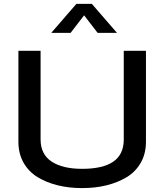

<svg xmlns="http://www.w3.org/2000/svg" viewBox="-20 -963 850 993"><path d="M415 -883.8 345.2 -793H245.1L375 -942.9H455.1L585 -793H484.9ZM75.2 -700.2H189.9V-242.2Q189.9 -165 246.8 -127.4Q303.7 -89.8 404.8 -89.8Q511.7 -89.8 565.9 -127Q620.1 -164.1 620.1 -242.2V-700.2H734.9V-230Q734.9 -168.9 708.3 -121.8Q681.6 -74.7 635 -46.6Q588.4 -18.6 530.3 -4.4Q472.2 9.8 404.8 9.8Q337.4 9.8 279.3 -4.4Q221.2 -18.6 174.8 -46.6Q128.4 -74.7 101.8 -121.6Q75.2 -168.5 75.2 -230Z"/></svg>

Font: Copperplate Sans CC Heavy
Style: Regular
Weight: 400
Designer: indestructible type*
Foundry: Cowboy Collective
Version: Version 1.000